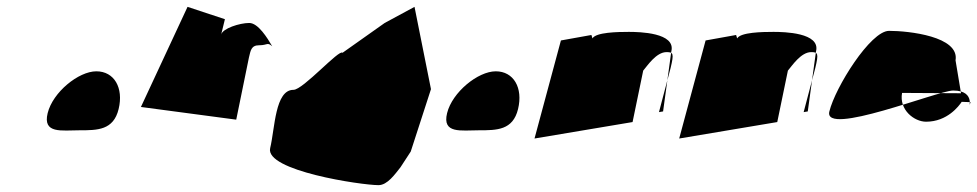

<svg xmlns="http://www.w3.org/2000/svg" viewBox="-20 -678 2851 560"><path d="M119 -348C104 -287 160 -298 212 -298C264 -298 311 -298 326 -360C341 -422 313 -470 261 -470C209 -470 134 -409 119 -348Z M391 -366 669 -329 706 -510C711 -530 712 -546 736 -546C761 -546 759 -556 774 -543C760 -567 733 -611 707 -611C679 -611 629 -595 625 -577L636 -622L527 -658Z M768 -246C752 -180 1034 -138 1084 -138C1110 -138 1132 -170 1148 -190C1158 -205 1168 -221 1178 -236L1237 -418L1189 -658L1102 -611L979 -524C970 -536 864 -416 836 -416C782 -416 782 -304 768 -246Z M1284 -348C1269 -287 1325 -298 1377 -298C1429 -298 1476 -298 1491 -360C1506 -422 1478 -470 1426 -470C1374 -470 1299 -409 1284 -348Z M1539 -274 1825 -322 1856 -472C1868 -486 1894 -526 1924 -526C1944 -526 1946 -522 1936 -480L1902 -351L1914 -353L1938 -528C1952 -583 1844 -585 1814 -585C1782 -585 1718 -584 1708 -566L1705 -576L1616 -560Z M1961 -274 2247 -322 2278 -472C2290 -486 2316 -526 2346 -526C2366 -526 2368 -522 2358 -480L2324 -351L2336 -353L2360 -528C2374 -583 2266 -585 2236 -585C2204 -585 2140 -584 2130 -566L2127 -576L2038 -560Z M2399 -353C2416 -423 2519 -588 2573 -588C2630 -588 2779 -572 2767 -502L2783 -406L2611 -407C2602 -357 2647 -323 2681 -323C2743 -323 2777 -369 2785 -381L2811 -380C2799 -350 2832 -414 2760 -414C2716 -414 2380 -278 2399 -353Z"/></svg>

Font: Interstorm
Style: Obl
Weight: 400
Version: Version 0.7